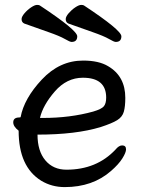

<svg xmlns="http://www.w3.org/2000/svg" viewBox="-20 -739 583 783"><path d="M244 24Q191 24 148 -2Q56 -59 56 -206Q34 -223 34 -240Q34 -260 59 -260L64 -261Q78 -337 150.5 -414.5Q223 -492 319 -492Q383 -492 421 -469Q491 -428 491 -340Q491 -305 485 -283.5Q479 -262 458 -249Q437 -236 391 -221Q290 -190 133 -190Q133 -123 165 -85Q197 -47 251 -47Q374 -47 451 -129Q465 -146 478 -146Q494 -146 494 -130Q494 -117 479 -93Q464 -69 433 -42Q358 24 244 24ZM143 -258H155Q266 -258 360 -284Q394 -294 403.5 -305.5Q413 -317 413 -341Q413 -422 318 -422Q252 -422 203.5 -366Q155 -310 143 -258ZM272 -568Q265 -568 244.5 -580Q224 -592 176.5 -608.5Q129 -625 79 -643Q68 -648 68 -661Q68 -671 80 -685Q92 -699 107 -709Q122 -719 131 -719Q138 -719 142 -717Q295 -616 295 -591Q295 -568 272 -568ZM452 -568Q445 -568 424.5 -580Q404 -592 356.5 -608.5Q309 -625 259 -643Q248 -648 248 -661Q248 -671 260 -685Q272 -699 287 -709Q302 -719 311 -719Q318 -719 322 -717Q475 -616 475 -591Q475 -568 452 -568Z"/></svg>

Font: LXGW WenKai TC
Style: Bold
Weight: 700
Designer: LXGW / Fontworks Inc.
Foundry: LXGW / Fontworks Inc.
Version: Version 1.330;April 28, 2024